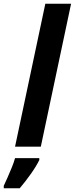

<svg xmlns="http://www.w3.org/2000/svg" viewBox="-71 -780 398 1021"><path d="M9 0 170 -760H307L146 0ZM-51 208Q-42 189 -30.5 163Q-19 137 -8 110Q3 83 9 61H138V71Q122 104 92.5 145.5Q63 187 34 221H-51Z"/></svg>

Font: Noto Sans SemiCondensed
Style: Bold Italic
Weight: 700
Width: 4
Italic angle: -12°
Designer: Monotype Design Team
Foundry: Monotype Imaging Inc.
Version: Version 2.013; ttfautohint (v1.8.4.7-5d5b)